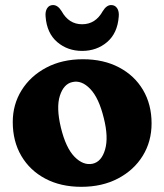

<svg xmlns="http://www.w3.org/2000/svg" viewBox="-20 -726 651 760"><path d="M308.5 -491.5Q390 -491.5 451.2 -459.2Q512.5 -427 546.2 -369.8Q580 -312.5 580 -237.5Q580 -166 545 -109.2Q510 -52.5 447.2 -19.5Q384.5 13.5 302 13.5Q220.5 13.5 159.5 -18.8Q98.5 -51 64.5 -108.8Q30.5 -166.5 30.5 -243Q30.5 -312.5 65.5 -368.8Q100.5 -425 163 -458.2Q225.5 -491.5 308.5 -491.5ZM347 -78Q382 -86 396 -134.2Q410 -182.5 391 -258Q371.5 -338.5 337 -374.2Q302.5 -410 266 -401Q232 -393.5 217 -347Q202 -300.5 221 -221Q240.5 -140.5 275.2 -105.2Q310 -70 347 -78ZM305 -630Q358 -630 386.5 -681.5Q401.5 -706 420 -706Q435.5 -706 443.8 -693.2Q452 -680.5 450 -660Q445 -594.5 404 -559.5Q363 -524.5 305 -524.5Q247.5 -524.5 206.5 -559.5Q165.5 -594.5 160.5 -660Q158.5 -680.5 166.5 -693.2Q174.5 -706 190 -706Q209 -706 224 -681.5Q252.5 -630 305 -630Z"/></svg>

Font: Fraunces 9pt S100
Style: Bold
Weight: 700
Version: Version 1.000; ttfautohint (v1.8.3)